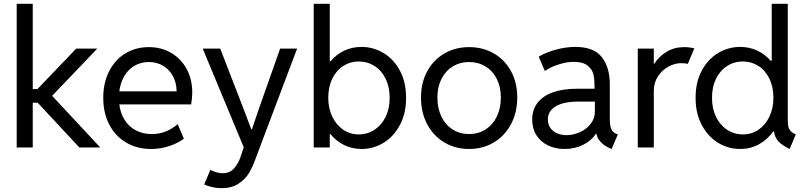

<svg xmlns="http://www.w3.org/2000/svg" viewBox="-20 -772 4227 1005"><path d="M67.4 -752H151.4V-305.7H175.8L378.9 -517.6H489.3L252.9 -270.5L504.9 0H395.5L177.2 -234.4H151.4V0H67.4Z M520.5 -259.8Q520.5 -339.4 551.5 -399.7Q582.5 -460 636.7 -492.7Q690.9 -525.4 758.8 -525.4Q824.7 -525.4 876.5 -494.9Q928.2 -464.4 957.3 -410.4Q986.3 -356.4 986.3 -288.1Q986.3 -257.8 980.5 -225.6H604.5Q610.4 -178.7 632.8 -143.6Q655.3 -108.4 691.7 -89.4Q728 -70.3 774.4 -70.3Q816.9 -70.3 850.8 -85.2Q884.8 -100.1 910.2 -122.1L942.4 -45.9Q910.2 -22 865.2 -7.1Q820.3 7.8 770.5 7.8Q698.2 7.8 641.4 -25.1Q584.5 -58.1 552.5 -118.9Q520.5 -179.7 520.5 -259.8ZM904.3 -293.9Q904.3 -335.9 886.5 -371.1Q868.7 -406.2 835.4 -426.8Q802.2 -447.3 758.8 -447.3Q718.3 -447.3 685.3 -428.5Q652.3 -409.7 631.3 -375Q610.4 -340.3 604.5 -293.9Z M1048.8 193.4 1081.1 117.2Q1116.2 134.8 1145.5 134.8Q1183.1 134.8 1205.3 109.1Q1227.5 83.5 1238.3 51.8L1255.9 -1L1041 -517.6H1132.8L1254.9 -202.1L1294.9 -95.7H1298.8L1335 -202.1L1446.3 -517.6H1535.2L1312.5 72.3Q1299.8 106.4 1281.5 136.5Q1263.2 166.5 1228 189.7Q1192.9 212.9 1140.6 212.9Q1113.3 212.9 1087.2 206.5Q1061 200.2 1048.8 193.4Z M1622.1 -752H1706.1V-452.1H1711.4Q1741.2 -487.8 1782.5 -507.1Q1823.7 -526.4 1872.1 -526.4Q1935.5 -526.4 1989.3 -493.4Q2043 -460.4 2074.5 -399.9Q2106 -339.4 2105.5 -259.8Q2106 -180.7 2074.2 -119.6Q2042.5 -58.6 1989 -25.4Q1935.5 7.8 1872.1 7.8Q1823.2 7.8 1781.5 -12.7Q1739.7 -33.2 1709.5 -70.3H1706.1V0H1622.1ZM2019.5 -259.8Q2020 -314.9 1999.3 -358.4Q1978.5 -401.9 1941.4 -426Q1904.3 -450.2 1857.4 -450.2Q1813.5 -450.2 1777.1 -427Q1740.7 -403.8 1719.5 -360.6Q1698.2 -317.4 1698.2 -259.8Q1698.2 -205.6 1719 -161.9Q1739.7 -118.2 1775.9 -93.3Q1812 -68.4 1857.4 -68.4Q1904.3 -68.4 1941.4 -93.3Q1978.5 -118.2 1999.3 -161.9Q2020 -205.6 2019.5 -259.8Z M2183.6 -261.7Q2183.6 -338.9 2216.1 -398.7Q2248.5 -458.5 2305.9 -491.9Q2363.3 -525.4 2435.5 -525.4Q2508.3 -525.4 2565.7 -491.9Q2623 -458.5 2655.3 -398.7Q2687.5 -338.9 2687.5 -261.7Q2687.5 -183.6 2654.8 -122.1Q2622.1 -60.5 2564.7 -26.4Q2507.3 7.8 2435.5 7.8Q2363.3 7.8 2305.9 -26.4Q2248.5 -60.5 2216.1 -121.8Q2183.6 -183.1 2183.6 -261.7ZM2601.6 -261.7Q2601.6 -316.9 2580.3 -359.1Q2559.1 -401.4 2521.2 -424.3Q2483.4 -447.3 2435.5 -447.3Q2387.7 -447.3 2350.1 -424.3Q2312.5 -401.4 2291 -359.1Q2269.5 -316.9 2269.5 -261.7Q2269.5 -205.1 2290.5 -161.6Q2311.5 -118.2 2349.4 -94.2Q2387.2 -70.3 2435.5 -70.3Q2483.4 -70.3 2521.2 -94.2Q2559.1 -118.2 2580.3 -161.6Q2601.6 -205.1 2601.6 -261.7Z M2765.6 -146.5Q2765.6 -197.3 2793.5 -233.6Q2821.3 -270 2874.3 -288.8Q2927.2 -307.6 3002 -307.6H3091.8V-330.1Q3091.8 -358.4 3086.2 -382.8Q3080.6 -407.2 3056.6 -427.7Q3032.7 -448.2 2983.4 -448.2Q2947.3 -448.2 2904.5 -434.8Q2861.8 -421.4 2832 -400.4L2799.8 -475.6Q2838.9 -498.5 2890.9 -512.5Q2942.9 -526.4 2991.2 -526.4Q3088.9 -526.4 3130.4 -472.7Q3171.9 -418.9 3171.9 -332V-150.4Q3171.9 -116.2 3179.2 -97.9Q3186.5 -79.6 3204.1 -72.3L3213.9 -68.4L3181.6 7.8L3168 2Q3142.1 -9.3 3123.3 -30Q3104.5 -50.8 3102.1 -72.3H3099.6Q3076.7 -36.6 3033.2 -14.4Q2989.7 7.8 2935.5 7.8Q2887.2 7.8 2848.6 -10.7Q2810.1 -29.3 2787.8 -64.2Q2765.6 -99.1 2765.6 -146.5ZM2945.3 -64.5Q2979 -64.5 3013.7 -79.3Q3048.3 -94.2 3071 -122.6Q3093.8 -150.9 3093.8 -188.5V-240.2H3007.8Q2931.2 -240.2 2889.4 -215.8Q2847.7 -191.4 2847.7 -146.5Q2847.7 -121.6 2860.6 -102.8Q2873.5 -84 2895.8 -74.2Q2918 -64.5 2945.3 -64.5Z M3318.4 -517.6H3402.3V-438.5H3404.8Q3430.7 -478 3470.5 -501.7Q3510.3 -525.4 3561.5 -525.4Q3577.1 -525.4 3592.3 -523.2Q3607.4 -521 3614.3 -518.6L3580.1 -437.5Q3577.1 -439 3566.7 -440.2Q3556.2 -441.4 3543.9 -441.4Q3512.7 -441.4 3479.5 -423.6Q3446.3 -405.8 3424.3 -372.8Q3402.3 -339.8 3402.3 -295.9V0H3318.4Z M4031.7 -84H4027.3Q3996.6 -40.5 3952.1 -16.4Q3907.7 7.8 3854.5 7.8Q3791 7.8 3737.5 -25.4Q3684.1 -58.6 3652.3 -119.6Q3620.6 -180.7 3621.1 -259.8Q3620.6 -339.4 3652.1 -399.9Q3683.6 -460.4 3737.3 -493.4Q3791 -526.4 3854.5 -526.4Q3901.9 -526.4 3942.9 -507.6Q3983.9 -488.8 4013.7 -454.1H4019.5V-752H4103.5V-143.6Q4103.5 -121.1 4106.9 -107.9Q4110.4 -94.7 4119.4 -85.4Q4128.4 -76.2 4145.5 -68.4L4113.3 7.8Q4072.8 -11.7 4053.7 -33Q4034.7 -54.2 4031.7 -84ZM4028.3 -259.8Q4028.3 -317.4 4007.1 -360.6Q3985.8 -403.8 3949.5 -427Q3913.1 -450.2 3869.1 -450.2Q3822.3 -450.2 3785.2 -426Q3748 -401.9 3727.3 -358.4Q3706.5 -314.9 3707 -259.8Q3706.5 -205.6 3727.3 -161.9Q3748 -118.2 3785.2 -93.3Q3822.3 -68.4 3869.1 -68.4Q3914.6 -68.4 3950.7 -93.3Q3986.8 -118.2 4007.6 -161.9Q4028.3 -205.6 4028.3 -259.8Z"/></svg>

Font: Reddit Sans Fudge
Style: Regular
Weight: 400
Designer: Stephen Hutchings
Foundry: Reddit
Version: Version 1.011